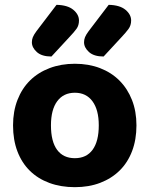

<svg xmlns="http://www.w3.org/2000/svg" viewBox="-20 -760 620 795"><path d="M545 -241Q545 -182 527 -134.5Q509 -87 475.5 -54Q442 -21 395 -3Q348 15 290 15Q232 15 184.5 -2.5Q137 -20 103.5 -53Q70 -86 52 -133.5Q34 -181 34 -241Q34 -299 52.5 -346.5Q71 -394 104.5 -427Q138 -460 185.5 -478Q233 -496 290 -496Q347 -496 394 -478Q441 -460 474.5 -426.5Q508 -393 526.5 -346Q545 -299 545 -241ZM290 -376Q243 -376 217 -341Q191 -306 191 -241Q191 -174 216.5 -139.5Q242 -105 290 -105Q338 -105 363.5 -140Q389 -175 389 -241Q389 -305 363 -340.5Q337 -376 290 -376ZM214 -740Q260 -739 283.5 -719.5Q307 -700 307 -675Q307 -655 297 -641Q287 -627 267 -606L193 -526Q153 -526 132.5 -544.5Q112 -563 112 -585Q112 -596 116 -606Q120 -616 131 -631ZM430 -740Q476 -739 499.5 -719.5Q523 -700 523 -675Q523 -655 512 -640Q501 -625 483 -606L409 -526Q369 -526 348.5 -544.5Q328 -563 328 -585Q328 -596 332 -606Q336 -616 347 -631Z"/></svg>

Font: Baloo Paaji 2
Style: Bold
Weight: 700
Designer: Shuchita Grover, Noopur Datye and Ek Type
Foundry: Ek Type
Version: Version 1.640;hotconv 1.0.111;makeotfexe 2.5.65597; ttfautoh